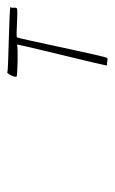

<svg xmlns="http://www.w3.org/2000/svg" viewBox="90 -592 326 546"><g transform="rotate(-90 253.0 -319.0)"><path d="M308 -435C310 -432 395 -430 399 -434C403 -437 336 -174 340 -177C344 -180 357 -174 361 -177C366 -180 416 -430 420 -434C425 -437 497 -430 502 -434C507 -437 501 -448 506 -452C511 -456 323 -458 322 -461C318 -466 305 -440 308 -435Z"/></g></svg>

Font: pokerface
Style: oblique
Weight: 400
Version: Version 1